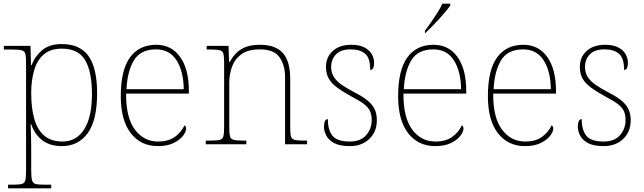

<svg xmlns="http://www.w3.org/2000/svg" viewBox="-20 -786 3508 1046"><path d="M24 240V220H55Q85 220 99.5 216Q114 212 118 195.5Q122 179 122 142V-442Q122 -477 118 -492.5Q114 -508 98 -512Q82 -516 45 -516H1V-536H146L149 -432H153Q170 -479 209.5 -512.5Q249 -546 316 -546Q416 -546 462.5 -480.5Q509 -415 509 -278Q509 -130 457.5 -60Q406 10 317 10Q253 10 211.5 -21Q170 -52 149 -111H147Q147 -103 147.5 -88Q148 -73 149 -48.5Q150 -24 150 13V142Q150 179 154.5 195.5Q159 212 173 216Q187 220 217 220H259V240ZM320 -15Q397 -15 439 -82Q481 -149 481 -273Q481 -395 444 -458Q407 -521 317 -521Q255 -521 218.5 -489.5Q182 -458 166 -403Q150 -348 150 -279Q150 -199 166.5 -139.5Q183 -80 220.5 -47.5Q258 -15 320 -15Z M840 10Q747 10 692.5 -60.5Q638 -131 638 -262Q638 -404 688 -473Q738 -542 831 -542Q914 -542 961.5 -475.5Q1009 -409 1009 -290V-276H667Q666 -146 714.5 -80.5Q763 -15 841 -15Q898 -15 933 -40.5Q968 -66 985 -103Q990 -100 992 -96Q994 -92 994 -85Q994 -68 976.5 -45.5Q959 -23 925 -6.5Q891 10 840 10ZM981 -300Q980 -397 942 -457Q904 -517 830 -517Q746 -517 710 -458Q674 -399 669 -300Z M1101 0V-20H1124Q1161 -20 1177 -24Q1193 -28 1197 -43.5Q1201 -59 1201 -94V-442Q1201 -477 1197 -492.5Q1193 -508 1178.5 -512Q1164 -516 1134 -516H1106V-536H1225L1228 -449H1232Q1252 -485 1276 -505Q1300 -525 1329.5 -533.5Q1359 -542 1396 -542Q1482 -542 1521.5 -496.5Q1561 -451 1561 -357V-94Q1561 -59 1565 -43.5Q1569 -28 1585.5 -24Q1602 -20 1638 -20H1653V0H1533V-365Q1533 -432 1502.5 -474.5Q1472 -517 1396 -517Q1331 -517 1294.5 -490Q1258 -463 1243.5 -421Q1229 -379 1229 -334V-94Q1229 -59 1233 -43.5Q1237 -28 1253.5 -24Q1270 -20 1306 -20H1322V0Z M1886 10Q1830 10 1799.5 -7Q1769 -24 1757 -48.5Q1745 -73 1745 -95Q1745 -109 1747.5 -118.5Q1750 -128 1754.5 -132.5Q1759 -137 1766 -137Q1766 -80 1790.5 -47.5Q1815 -15 1886 -15Q1945 -15 1975 -50Q2005 -85 2005 -132Q2005 -156 1998 -175.5Q1991 -195 1970.5 -213Q1950 -231 1909 -252Q1851 -284 1817.5 -308.5Q1784 -333 1770 -359.5Q1756 -386 1756 -422Q1756 -475 1793 -508.5Q1830 -542 1894 -542Q1939 -542 1966.5 -527Q1994 -512 2006 -489.5Q2018 -467 2018 -445Q2018 -426 2013 -415.5Q2008 -405 1997 -405Q1997 -470 1969 -493.5Q1941 -517 1891 -517Q1836 -517 1810 -489.5Q1784 -462 1784 -421Q1784 -390 1799 -366.5Q1814 -343 1842.5 -323.5Q1871 -304 1911 -283Q1962 -257 1988 -233.5Q2014 -210 2023.5 -185.5Q2033 -161 2033 -131Q2033 -68 1992 -29Q1951 10 1886 10Z M2351 10Q2258 10 2203.5 -60.5Q2149 -131 2149 -262Q2149 -404 2199 -473Q2249 -542 2342 -542Q2425 -542 2472.5 -475.5Q2520 -409 2520 -290V-276H2178Q2177 -146 2225.5 -80.5Q2274 -15 2352 -15Q2409 -15 2444 -40.5Q2479 -66 2496 -103Q2501 -100 2503 -96Q2505 -92 2505 -85Q2505 -68 2487.5 -45.5Q2470 -23 2436 -6.5Q2402 10 2351 10ZM2492 -300Q2491 -397 2453 -457Q2415 -517 2341 -517Q2257 -517 2221 -458Q2185 -399 2180 -300ZM2295 -619Q2310 -638 2328 -664Q2346 -690 2363 -717Q2380 -744 2390 -766H2433V-756Q2424 -743 2407.5 -723Q2391 -703 2371 -681Q2351 -659 2331.5 -639.5Q2312 -620 2297 -606H2295Z M2840 10Q2747 10 2692.5 -60.5Q2638 -131 2638 -262Q2638 -404 2688 -473Q2738 -542 2831 -542Q2914 -542 2961.5 -475.5Q3009 -409 3009 -290V-276H2667Q2666 -146 2714.5 -80.5Q2763 -15 2841 -15Q2898 -15 2933 -40.5Q2968 -66 2985 -103Q2990 -100 2992 -96Q2994 -92 2994 -85Q2994 -68 2976.5 -45.5Q2959 -23 2925 -6.5Q2891 10 2840 10ZM2981 -300Q2980 -397 2942 -457Q2904 -517 2830 -517Q2746 -517 2710 -458Q2674 -399 2669 -300Z M3269 10Q3213 10 3182.5 -7Q3152 -24 3140 -48.5Q3128 -73 3128 -95Q3128 -109 3130.5 -118.5Q3133 -128 3137.5 -132.5Q3142 -137 3149 -137Q3149 -80 3173.5 -47.5Q3198 -15 3269 -15Q3328 -15 3358 -50Q3388 -85 3388 -132Q3388 -156 3381 -175.5Q3374 -195 3353.5 -213Q3333 -231 3292 -252Q3234 -284 3200.5 -308.5Q3167 -333 3153 -359.5Q3139 -386 3139 -422Q3139 -475 3176 -508.5Q3213 -542 3277 -542Q3322 -542 3349.5 -527Q3377 -512 3389 -489.5Q3401 -467 3401 -445Q3401 -426 3396 -415.5Q3391 -405 3380 -405Q3380 -470 3352 -493.5Q3324 -517 3274 -517Q3219 -517 3193 -489.5Q3167 -462 3167 -421Q3167 -390 3182 -366.5Q3197 -343 3225.5 -323.5Q3254 -304 3294 -283Q3345 -257 3371 -233.5Q3397 -210 3406.5 -185.5Q3416 -161 3416 -131Q3416 -68 3375 -29Q3334 10 3269 10Z"/></svg>

Font: Noto Serif Thai Thin
Style: Regular
Weight: 250
Version: Version 2.001